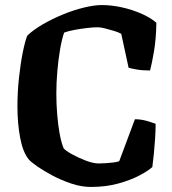

<svg xmlns="http://www.w3.org/2000/svg" viewBox="-20 -740 682 760"><path d="M340 0Q303 0 263.5 -13Q224 -26 189 -44.5Q154 -63 128 -81Q102 -99 93 -110Q70 -139 59.5 -196Q49 -253 49 -319Q49 -375 55 -431Q61 -487 70 -532Q79 -577 88 -599Q112 -622 149 -643.5Q186 -665 228.5 -682.5Q271 -700 312 -710Q353 -720 383 -720Q421 -720 462 -711Q503 -702 539.5 -686Q576 -670 599 -650Q598 -586 589.5 -536.5Q581 -487 574 -461Q543 -461 520.5 -465Q498 -469 489 -472L460 -606Q450 -612 432 -617.5Q414 -623 396 -627.5Q378 -632 367 -632Q348 -632 323 -629Q298 -626 274 -621.5Q250 -617 234 -611Q225 -586 218 -545.5Q211 -505 207 -458.5Q203 -412 203 -370Q203 -328 206.5 -285.5Q210 -243 216.5 -208.5Q223 -174 232 -153Q239 -144 264 -130Q289 -116 319 -104.5Q349 -93 371 -93Q382 -93 398.5 -94Q415 -95 430 -97Q445 -99 452 -102L514 -268Q538 -268 560.5 -261.5Q583 -255 596 -250Q596 -224 594 -192.5Q592 -161 589 -131Q586 -101 583 -79Q567 -64 532 -45.5Q497 -27 448 -13.5Q399 0 340 0Z"/></svg>

Font: Texturina 72pt ExtraBold
Style: Regular
Weight: 800
Designer: Guillermo Torres Carreño
Foundry: Omnibus-Type
Version: Version 1.002; ttfautohint (v1.8.3)